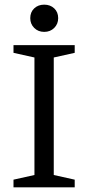

<svg xmlns="http://www.w3.org/2000/svg" viewBox="-20 -805 379 825"><path d="M38 0V-33L128 -53V-558L38 -578V-611H301V-578L211 -558V-53L301 -33V0ZM170 -668Q144 -668 127 -685Q110 -702 110 -727Q110 -753 127 -769Q144 -785 170 -785Q196 -785 213 -769Q230 -753 230 -727Q230 -702 213 -685Q196 -668 170 -668Z"/></svg>

Font: Manuale
Style: Regular
Weight: 400
Designer: Eduardo Tunni / Pablo Cosgaya
Foundry: Eduardo Tunni / Pablo Cosgaya
Version: Version 1.002